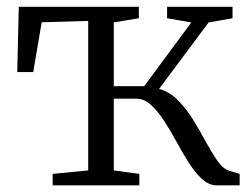

<svg xmlns="http://www.w3.org/2000/svg" viewBox="-20 -558 754 578"><path d="M138.5 0V-34.5L245.5 -45V-495L105.5 -491L80 -341H32L36.5 -537.5H398V-503L322.5 -490.5V-298.5H414L556 -490.5L483 -503V-537.5H680V-503L608 -490.5L459 -290.5Q491 -281.5 516.2 -255.8Q541.5 -230 562 -196.5Q582.5 -163 600.2 -130.2Q618 -97.5 634.8 -73.5Q651.5 -49.5 670 -44L701.5 -34.5V0H633Q609 0 588.5 -18.8Q568 -37.5 549 -67.2Q530 -97 511.8 -130.5Q493.5 -164 474.5 -193.5Q455.5 -223 434.8 -242Q414 -261 389.5 -261H322.5V-45L399.5 -34.5V0Z"/></svg>

Font: Merriweather 60pt Light
Style: Regular
Weight: 300
Version: Version 2.100